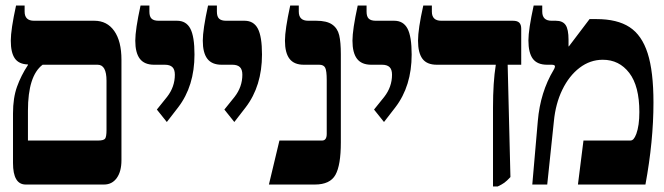

<svg xmlns="http://www.w3.org/2000/svg" viewBox="-20 -667 2401 694"><path d="M419 -451V-88Q419 -47 402 -23.5Q385 0 356 0H73Q27 0 27 -78V-257Q27 -313 41.5 -353.5Q56 -394 81 -432V-434Q48 -435 33.5 -456Q19 -477 19 -520Q19 -560 38 -647H69V-625Q69 -592 103 -592H321Q367 -592 393 -555Q419 -518 419 -451ZM365 -375Q365 -433 333 -433H134Q81 -393 81 -267V-159H334Q355 -159 360 -166Q365 -173 365 -197Z M547 -271 584 -317Q612 -353 612 -397Q612 -416 603 -424.5Q594 -433 576 -433H537Q502 -433 485.5 -454.5Q469 -476 469 -520Q469 -560 488 -647H520V-625Q520 -607 528 -599.5Q536 -592 553 -592H620Q653 -592 668 -563.5Q683 -535 683 -470Q683 -356 624 -279L583 -226Z M791 -271 828 -317Q856 -353 856 -397Q856 -416 847 -424.5Q838 -433 820 -433H781Q746 -433 729.5 -454.5Q713 -476 713 -520Q713 -560 732 -647H764V-625Q764 -607 772 -599.5Q780 -592 797 -592H864Q897 -592 912 -563.5Q927 -535 927 -470Q927 -356 868 -279L827 -226Z M990 -159H1144Q1161 -159 1161 -183V-378Q1161 -411 1155.5 -422Q1150 -433 1134 -433H1078Q1043 -433 1026.5 -454.5Q1010 -476 1010 -520Q1010 -560 1029 -647H1060V-625Q1060 -592 1094 -592H1123Q1161 -592 1180.5 -578.5Q1200 -565 1206 -540Q1212 -515 1212 -471V-152Q1212 -70 1192.5 -35Q1173 0 1118 0H952Z M1332 -271 1369 -317Q1397 -353 1397 -397Q1397 -416 1388 -424.5Q1379 -433 1361 -433H1322Q1287 -433 1270.5 -454.5Q1254 -476 1254 -520Q1254 -560 1273 -647H1305V-625Q1305 -607 1313 -599.5Q1321 -592 1338 -592H1405Q1438 -592 1453 -563.5Q1468 -535 1468 -470Q1468 -356 1409 -279L1368 -226Z M1762 -278Q1762 -370 1772 -432V-433H1559Q1523 -433 1507 -454.5Q1491 -476 1491 -520Q1491 -562 1510 -647H1541V-625Q1541 -592 1575 -592H1834Q1850 -592 1857 -585Q1864 -578 1864 -563V-433H1815L1825 -27Q1812 -13 1803 -6.5Q1794 0 1779 7H1762Z M1924 -230Q1933 -334 1981 -414Q1986 -422 1986 -427Q1986 -433 1974 -433H1958Q1922 -433 1906 -454.5Q1890 -476 1890 -521Q1890 -560 1909 -647H1940V-625Q1940 -592 1974 -592H1989Q2014 -592 2024.5 -576.5Q2035 -561 2035 -523V-500L2036 -499L2111 -598H2136Q2211 -598 2255.5 -569Q2300 -540 2321 -474.5Q2342 -409 2342 -296Q2342 -157 2313 0H2069L2089 -159H2258Q2265 -159 2270 -164.5Q2275 -170 2280 -183Q2291 -213 2291 -262Q2291 -356 2254.5 -403.5Q2218 -451 2159 -451Q2113 -451 2075 -422Q2037 -393 2012.5 -342.5Q1988 -292 1982 -228L1958 0H1904Z"/></svg>

Font: Noto Serif Hebrew CondExtraBold
Style: Regular
Weight: 800
Width: 3
Designer: Monotype Design Team
Foundry: Monotype Imaging Inc.
Version: Version 1.000